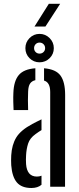

<svg xmlns="http://www.w3.org/2000/svg" viewBox="-20 -956 404 983"><path d="M49.5 -392.5Q48.5 -409.5 48 -435Q47.5 -460.5 48.5 -480Q50.5 -541 76 -571.5Q101.5 -602 161 -606.5V-545.5Q143 -541.5 134 -528.2Q125 -515 124 -487.5Q123 -470.5 123 -442Q123 -413.5 124 -392.5ZM237 0V-485Q237 -534.5 205.5 -543.5V-606.5Q266 -601.5 289.8 -569Q313.5 -536.5 313.5 -469.5L313 0ZM37.5 -110Q37 -122.5 36.8 -135.5Q36.5 -148.5 37.5 -160.5Q40.5 -214.5 63.2 -252Q86 -289.5 145 -321Q156.5 -327 168.5 -333.2Q180.5 -339.5 192.5 -345V-290Q185.5 -286 178 -280.8Q170.5 -275.5 162 -269.5Q133 -249 124 -221Q115 -193 113.5 -160.5Q112 -139.5 113.5 -115.5Q118.5 -52 169 -52Q182 -52 192.5 -56.5V-10Q173 6.5 141 6.5Q90.5 6.5 66.2 -22.2Q42 -51 37.5 -110ZM182.5 -637Q152.5 -637 131.2 -658Q110 -679 110 -709.5Q110 -739.5 131.2 -761Q152.5 -782.5 182.5 -782.5Q212.5 -782.5 234 -761Q255.5 -739.5 255.5 -709.5Q255.5 -679 234 -658Q212.5 -637 182.5 -637ZM182.5 -681.5Q194.5 -681.5 202.8 -689.5Q211 -697.5 211 -709.5Q211 -721.5 202.8 -729.8Q194.5 -738 182.5 -738Q170.5 -738 162.5 -729.8Q154.5 -721.5 154.5 -709.5Q154.5 -697.5 162.5 -689.5Q170.5 -681.5 182.5 -681.5ZM156.5 -820 230 -936.5H288L212.5 -820Z"/></svg>

Font: Big Shoulders Stencil Display Medium
Style: Regular
Weight: 500
Designer: Patric King
Foundry: XO Type Co
Version: Version 1.000